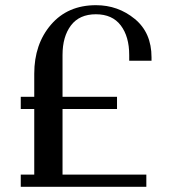

<svg xmlns="http://www.w3.org/2000/svg" viewBox="-20 -720 664 740"><path d="M60 -347H112V-436Q112 -550 176.5 -625Q241 -700 350 -700Q435 -700 499.5 -647Q564 -594 564 -499V-486H478V-508Q478 -579 445.5 -622Q413 -665 349.5 -665Q286 -665 253.5 -622Q221 -579 221 -508V-347H431V-300H221V-47H544V0H60V-47H112V-300H60Z"/></svg>

Font: Trochut
Style: Regular
Weight: 400
Designer: Andreu Balius
Foundry: Andreu Balius
Version: Version 1.001